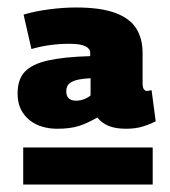

<svg xmlns="http://www.w3.org/2000/svg" viewBox="-20 -707 455 513"><path d="M42 -214V-313H388V-214ZM27 -457Q27 -495 46.5 -515.5Q66 -536 108.5 -545.5Q151 -555 221 -557V-566Q221 -577 208 -583.5Q195 -590 165 -590Q139 -590 113.5 -586.5Q88 -583 64 -576L43 -668Q73 -677 111 -682Q149 -687 183 -687Q249 -687 288 -672.5Q327 -658 344 -631Q361 -604 361 -565V-484Q361 -473 364.5 -468.5Q368 -464 372 -464Q375 -464 379 -465Q383 -466 385 -466L396 -383Q381 -375 361.5 -369Q342 -363 317 -363Q289 -363 270.5 -370.5Q252 -378 240 -393Q214 -378 191 -370.5Q168 -363 132 -363Q112 -363 93 -368.5Q74 -374 59 -386Q44 -398 35.5 -415.5Q27 -433 27 -457ZM157 -464Q157 -450 164 -444Q171 -438 183 -438Q194 -438 204.5 -442Q215 -446 222 -452V-498Q203 -497 190.5 -494.5Q178 -492 170.5 -487.5Q163 -483 160 -477Q157 -471 157 -464Z"/></svg>

Font: Georama ExtraBold
Style: Regular
Weight: 800
Designer: Jean-Baptiste Levee
Foundry: Production Type
Version: Version 1.001